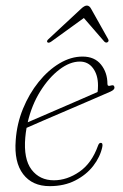

<svg xmlns="http://www.w3.org/2000/svg" viewBox="-20 -644 430 672"><path d="M338 -129.5Q330.5 -94.5 306.2 -63.2Q282 -32 243.2 -12.2Q204.5 7.5 154 7.5Q93 7.5 61 -34.5Q29 -76.5 35 -153Q39 -211 60.5 -263.5Q82 -316 115.2 -357.2Q148.5 -398.5 188.2 -422.2Q228 -446 269 -446Q311 -446 333.5 -418Q356 -390 356 -350.5Q356 -340.5 367.5 -344.5Q379.5 -348.5 380.5 -338.5Q382 -330.5 367 -323.5Q343 -313 301.8 -295.2Q260.5 -277.5 214.8 -257.8Q169 -238 130.2 -221.5Q91.5 -205 73 -196.5Q70 -180 68.5 -163Q62 -87.5 90.5 -50.2Q119 -13 168.5 -13Q214.5 -13 257.8 -42.8Q301 -72.5 323 -134Q326.5 -144 332.5 -144Q341 -144 338 -129.5ZM259.5 -428.5Q224.5 -428.5 187.8 -400.5Q151 -372.5 121 -324.5Q91 -276.5 77 -216Q95.5 -224 126.2 -237.2Q157 -250.5 192.8 -266Q228.5 -281.5 262.5 -296.2Q296.5 -311 321.5 -322Q323 -330 323 -345Q323 -381.5 305.8 -405Q288.5 -428.5 259.5 -428.5ZM159.5 -498.5Q150 -492 146 -496Q142 -500 149.5 -507L263.5 -613Q275.5 -624.5 284 -624.5Q293 -624.5 299 -613L358.5 -507Q362.5 -500 356 -496Q351 -493 345 -498.5L273.5 -581Z"/></svg>

Font: Fraunces 72pt Soft Thin
Style: Italic
Weight: 100
Italic angle: -16°
Version: Version 1.000;[0bf87f6ff]